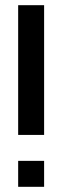

<svg xmlns="http://www.w3.org/2000/svg" viewBox="-20 -720 240 740"><path d="M50 0H150V-100H50ZM50 -200H150V-700H50Z"/></svg>

Font: Connection Serif
Style: Regular
Weight: 400
Version: Version 0.2